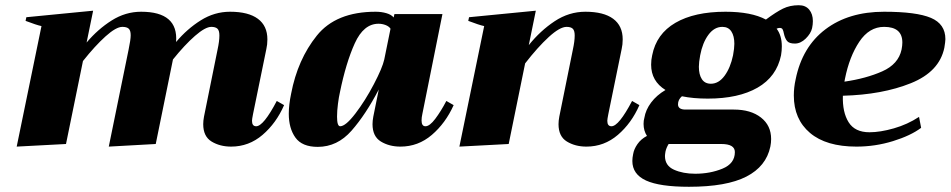

<svg xmlns="http://www.w3.org/2000/svg" viewBox="-20 -552 3644 736"><path d="M1069 -149Q1039 -80 986.5 -35Q934 10 866 10Q823 10 791 -9.5Q759 -29 759 -76Q759 -89 762 -105L814 -362Q821 -394 821 -416Q821 -435 813.5 -442Q806 -449 790 -449Q767 -449 727.5 -414.5Q688 -380 643 -324L577 0L397 10L473 -362Q481 -400 481 -417Q481 -435 473.5 -442Q466 -449 449 -449Q425 -449 384.5 -412.5Q344 -376 298 -318L233 0L44 10L139 -452Q120 -456 78 -472L81 -486L337 -511L312 -389Q355 -440 408 -473.5Q461 -507 521 -507Q664 -507 655 -391Q697 -441 749.5 -474Q802 -507 862 -507Q932 -507 968.5 -480Q1005 -453 1005 -401Q1005 -381 1001 -364L950 -115Q946 -95 946 -89Q946 -68 962 -68Q990 -68 1041 -165Z M1087 -116Q1087 -150 1096 -193Q1121 -324 1194.5 -415.5Q1268 -507 1420 -507Q1442 -507 1461 -501.5Q1480 -496 1489 -485L1492 -498H1676L1599 -115Q1596 -102 1596 -90Q1596 -68 1611 -68Q1627 -68 1648.5 -96.5Q1670 -125 1691 -165L1719 -149Q1688 -80 1635.5 -35Q1583 10 1515 10Q1472 10 1440 -9.5Q1408 -29 1408 -76Q1408 -89 1411 -105L1432 -209Q1382 -113 1327.5 -51Q1273 11 1198 11Q1138 11 1112.5 -24.5Q1087 -60 1087 -116ZM1453 -324 1477 -442Q1471 -451 1458 -456Q1445 -461 1431 -461Q1374 -461 1340 -386Q1306 -311 1283 -198Q1279 -181 1275.5 -154Q1272 -127 1272 -105Q1272 -68 1284 -68Q1305 -68 1342.5 -117Q1380 -166 1413 -229Q1446 -292 1453 -324Z M2431 -149Q2401 -80 2348.5 -35Q2296 10 2228 10Q2185 10 2153 -9.5Q2121 -29 2121 -76Q2121 -89 2124 -105L2176 -362Q2183 -394 2183 -416Q2183 -435 2175.5 -442Q2168 -449 2152 -449Q2126 -449 2083.5 -410Q2041 -371 1993 -309L1930 0L1741 10L1836 -452Q1817 -456 1775 -472L1778 -486L2034 -511L2007 -379Q2051 -434 2106 -470.5Q2161 -507 2224 -507Q2294 -507 2330.5 -480Q2367 -453 2367 -401Q2367 -381 2363 -364L2312 -115Q2308 -95 2308 -89Q2308 -68 2324 -68Q2352 -68 2403 -165Z M3096 -471Q3096 -458 3093 -444Q3088 -423 3068.5 -404Q3049 -385 3027 -385Q3005 -385 2997 -395Q2989 -405 2985 -423Q2983 -434 2980 -439.5Q2977 -445 2969 -445Q2963 -445 2957 -442Q2977 -416 2977 -374Q2977 -358 2974 -340Q2957 -258 2884 -216Q2811 -174 2693 -174Q2637 -174 2594 -183Q2579 -170 2579 -152Q2579 -132 2608 -132H2793Q2858 -132 2897 -101.5Q2936 -71 2936 -19Q2936 -5 2933 10Q2917 86 2841 125Q2765 164 2621 164Q2509 164 2456.5 140Q2404 116 2404 65Q2404 53 2407 39Q2410 20 2423.5 0.5Q2437 -19 2460 -31Q2447 -51 2447 -77Q2447 -90 2450 -100Q2455 -131 2476 -159Q2497 -187 2531 -207Q2476 -241 2476 -304Q2476 -323 2480 -340Q2496 -422 2569 -464.5Q2642 -507 2761 -507Q2860 -507 2916 -477Q2955 -506 2981.5 -519Q3008 -532 3042 -532Q3068 -532 3082 -515Q3096 -498 3096 -471ZM2795 -384Q2795 -414 2783.5 -431.5Q2772 -449 2749 -449Q2718 -449 2695.5 -418.5Q2673 -388 2664 -340Q2659 -313 2659 -296Q2659 -266 2670.5 -248.5Q2682 -231 2705 -231Q2735 -231 2757.5 -261.5Q2780 -292 2790 -340Q2795 -367 2795 -384ZM2745 0H2543Q2534 15 2531 29Q2529 41 2529 46Q2529 83 2563.5 98.5Q2598 114 2645 114Q2702 114 2749.5 94.5Q2797 75 2797 31Q2797 0 2745 0Z M3604 -402Q3604 -393 3600 -369Q3581 -277 3471.5 -233Q3362 -189 3211 -185Q3209 -122 3233 -83.5Q3257 -45 3313 -45Q3354 -45 3406.5 -60Q3459 -75 3503 -104L3511 -62Q3471 -32 3403 -11Q3335 10 3263 10Q3147 10 3085 -42.5Q3023 -95 3023 -186Q3023 -217 3030 -248Q3055 -372 3144 -439.5Q3233 -507 3369 -507Q3493 -507 3548.5 -483.5Q3604 -460 3604 -402ZM3439 -389Q3439 -449 3369 -449Q3312 -449 3274 -392Q3236 -335 3219 -250L3217 -239Q3300 -251 3362 -278.5Q3424 -306 3436 -362Q3439 -377 3439 -389Z"/></svg>

Font: Trirong Black
Style: Italic
Weight: 900
Italic angle: -12°
Designer: Katatrad Team
Foundry: CadsonDemak
Version: Version 1.001